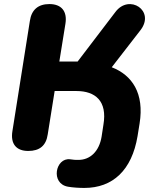

<svg xmlns="http://www.w3.org/2000/svg" viewBox="-20 -734 773 945"><path d="M395 191C535 191 629 104 657 -64L667 -126C691 -274 631 -364 530 -403L671 -585C746 -681 616 -766 548 -675L362 -431H272L302 -617C312 -679 282 -714 223 -714C168 -714 135 -686 127 -631L41 -88C31 -26 60 9 119 9C175 9 207 -17 215 -73L249 -286H356C449 -286 509 -237 489 -120L480 -61C468 11 424 53 366 53C353 53 342 53 325 50C253 41 227 170 315 185C338 189 369 191 395 191Z"/></svg>

Font: SN Pro Heavy
Style: Italic
Weight: 800
Italic angle: -9°
Designer: Tobias Whetton
Foundry: Supernotes
Version: Version 1.001;Glyphs 3.2 (3249)